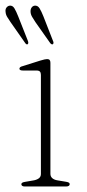

<svg xmlns="http://www.w3.org/2000/svg" viewBox="-22 -677 315 697"><path d="M161 -449V-46Q161 -36.5 167.5 -30.5Q174 -24.5 185.5 -22.5L215.5 -17.5Q223 -16.5 227 -14.5Q231 -12.5 231 -8Q231 -4.5 227.5 -2.2Q224 0 217.5 0H68Q62 0 58.8 -2.2Q55.5 -4.5 55.5 -8Q55.5 -12 59.2 -14Q63 -16 70 -17L102 -22.5Q113.5 -25 120 -30.5Q126.5 -36 126.5 -45.5V-405Q126.5 -413 123 -417Q119.5 -421 110.5 -421H61.5Q54.5 -421 51.5 -422.8Q48.5 -424.5 48.5 -427.5Q48.5 -430.5 51.2 -433Q54 -435.5 60.5 -437L124 -457Q133.5 -460 139.5 -461.2Q145.5 -462.5 149 -462.5Q155.5 -462.5 158.2 -459.2Q161 -456 161 -449ZM44.1 -617.5 78.9 -529.5Q80.5 -525.5 80.7 -522.2Q80.9 -519 78.9 -517Q76.9 -515 74.4 -516.2Q72 -517.5 70 -520L16.1 -597Q9.6 -606.5 4.4 -615Q-0.9 -623.5 -1.7 -633Q-3.3 -643 1.3 -649.2Q6 -655.5 13.3 -656.5Q23.8 -657.5 30.3 -646.8Q36.8 -636 44.1 -617.5ZM135.6 -617.5 170 -529.5Q172 -525.5 172.2 -522.2Q172.4 -519 170.4 -517Q168.4 -515 165.8 -516.2Q163.1 -517.5 160.7 -520L106.4 -597Q100.4 -606.5 95.1 -615Q89.8 -623.5 89 -633Q88.2 -643 92.5 -649.2Q96.7 -655.5 104 -656.5Q114.9 -657.5 121.6 -646.8Q128.3 -636 135.6 -617.5Z"/></svg>

Font: Fraunces Thin
Style: Regular
Weight: 250
Version: Version 1.000;[b76b70a41]